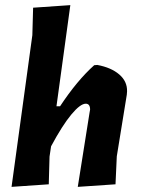

<svg xmlns="http://www.w3.org/2000/svg" viewBox="-20 -724 548 748"><path d="M359 -471Q413 -461 444.5 -434Q476 -407 475 -368L474 -355L435 -115L430 -6L283 4L329 -286L331 -297Q331 -320 314 -320Q293 -320 258 -278Q223 -236 179 -154L173 -114L170 -6L25 4L106 -587L109 -694L254 -704L200 -310H214Q280 -410 347 -470Z"/></svg>

Font: Alegreya Sans ExtraBold
Style: Italic
Weight: 800
Italic angle: -7°
Designer: Juan Pablo del Peral
Foundry: Huerta Tipografica
Version: Version 2.007